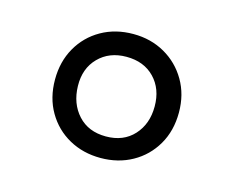

<svg xmlns="http://www.w3.org/2000/svg" viewBox="-58 -937 579 476"><g transform="rotate(15 232.0 -699.0)"><path d="M391 -699Q391 -652 370 -616Q349 -580 313 -560Q277 -540 232 -540Q187 -540 151 -560Q115 -580 94 -616Q73 -652 73 -699Q73 -745 93.5 -781Q114 -817 150 -837.5Q186 -858 232 -858Q277 -858 313 -837.5Q349 -817 370 -781Q391 -745 391 -699ZM329 -698Q329 -743 302 -771Q275 -799 230 -799Q186 -799 158.5 -771Q131 -743 132 -698Q133 -653 159.5 -624Q186 -595 231 -595Q276 -595 302.5 -624Q329 -653 329 -698Z"/></g></svg>

Font: Libre Franklin Thin
Style: Regular
Weight: 400
Version: Version 3.000